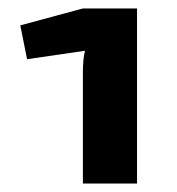

<svg xmlns="http://www.w3.org/2000/svg" viewBox="-20 -794 419 454"><path d="M304 -360H176V-622Q176 -656 181 -674L44 -654L28 -734L176 -774H304Z"/></svg>

Font: Exo 2 Expanded
Style: Bold
Weight: 700
Width: 7
Designer: Natanael Gama
Version: Version 1.001;PS 001.001;hotconv 1.0.70;makeotf.lib2.5.58329